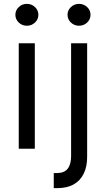

<svg xmlns="http://www.w3.org/2000/svg" viewBox="-20 -770 548 994"><path d="M77.1 0V-545.9H160.2V0ZM119.1 -636.7Q94.7 -636.7 77.1 -653.3Q59.6 -669.9 59.6 -693.4Q59.6 -716.8 77.1 -733.4Q94.7 -750 119.1 -750Q143.6 -750 161.1 -733.4Q178.7 -716.8 178.7 -693.4Q178.7 -669.9 161.1 -653.3Q143.6 -636.7 119.1 -636.7ZM348.1 -545.9H431.2V40Q431.6 90.3 414.3 127.2Q397 164.1 362.3 184.1Q327.6 204.1 274.9 204.1H258.3V126H273.9Q312.5 126 330.1 103.8Q347.7 81.5 348.1 40ZM389.2 -636.7Q364.7 -636.7 347.2 -653.3Q329.6 -669.9 329.6 -693.4Q329.6 -716.8 347.2 -733.4Q364.7 -750 389.2 -750Q413.6 -750 431.2 -733.4Q448.7 -716.8 448.7 -693.4Q448.7 -669.9 431.2 -653.3Q413.6 -636.7 389.2 -636.7Z"/></svg>

Font: GitLab Sans
Style: Regular
Weight: 400
Designer: Rasmus Andersson
Foundry: Modifications by GitLab B.V., manufactured by rsms
Version: Version 4.000;git-c8fb6b7